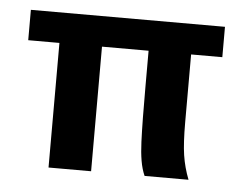

<svg xmlns="http://www.w3.org/2000/svg" viewBox="-37 -417 587 461"><g transform="rotate(5 256.5 -187.0)"><path d="M95.2 0V-300.3H20V-373.5H487.8V-300.3H412.6V-137.2Q412.6 -86.9 417 -57.9Q421.4 -28.8 432.6 0H326.7Q319.8 -15.6 316.4 -35.6Q313 -55.7 312 -81.1Q311 -105 310.5 -140.4Q310.1 -175.8 310.1 -214.4V-300.3H197.8V0Z"/></g></svg>

Font: Harmattan
Style: Bold
Weight: 700
Designer: George W. Nuss III and SIL International
Foundry: SIL International
Version: Version 4.000